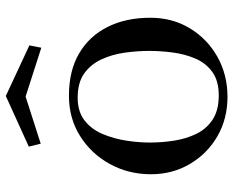

<svg xmlns="http://www.w3.org/2000/svg" viewBox="-91 -708 802 660"><g transform="rotate(-90 310.0 -378.0)"><path d="M465 -266Q465 -307 459 -350Q453 -393 436 -430Q419 -467 387.5 -489.5Q356 -512 304 -512Q256 -512 225.5 -488Q195 -464 179 -425.5Q163 -387 156.5 -344.5Q150 -302 150 -264Q150 -222 156.5 -180.5Q163 -139 180 -104Q197 -69 229 -48Q261 -27 312 -27Q362 -27 392.5 -49Q423 -71 438.5 -107Q454 -143 459.5 -185Q465 -227 465 -266ZM579 -262Q579 -186 542.5 -126Q506 -66 444.5 -31.5Q383 3 307 3Q232 3 172 -31.5Q112 -66 76.5 -126Q41 -186 41 -260Q41 -337 76 -401Q111 -465 172 -503.5Q233 -542 311 -542Q397 -542 456.5 -507Q516 -472 547.5 -409Q579 -346 579 -262ZM484 -678 476 -637 308 -691 146 -639 136 -680 310 -759Z"/></g></svg>

Font: Kaisei Tokumin Medium
Style: Regular
Weight: 500
Designer: Font-Kai,
Foundry: KAZUO KANAI
Version: Version 5.003